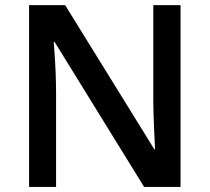

<svg xmlns="http://www.w3.org/2000/svg" viewBox="-20 -734 823 754"><path d="M689 -713.9V0H545.9L194.8 -568.8H190.9L193.4 -537.1Q200.2 -442.9 200.2 -371.1V0H94.2V-713.9H235.8L585.9 -147.9H588.9Q587.4 -168.5 585 -229.5Q582 -300.8 582 -339.8V-713.9Z"/></svg>

Font: Open Sans
Style: SemiBold
Weight: 600
Foundry: Ascender Corporation
Version: Version 1.10